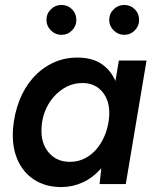

<svg xmlns="http://www.w3.org/2000/svg" viewBox="-20 -745 633 777"><path d="M383 0 393 -93 461 -500H573L489 0ZM228 12Q164 12 118 -18Q72 -48 49.5 -102Q27 -156 33 -227Q38 -285 58 -337Q78 -389 112 -428Q146 -467 192 -489.5Q238 -512 293 -512Q357 -512 397 -482Q437 -452 454 -399Q471 -346 465 -276Q461 -205 440.5 -151.5Q420 -98 387.5 -61.5Q355 -25 314 -6.5Q273 12 228 12ZM263 -90Q298 -90 327 -106Q356 -122 376.5 -149Q397 -176 408.5 -209Q420 -242 422 -277Q425 -336 395 -372.5Q365 -409 314 -409Q278 -409 248.5 -393.5Q219 -378 196.5 -352Q174 -326 161.5 -293Q149 -260 148 -225Q145 -166 177 -128Q209 -90 263 -90ZM228 -604Q204 -604 186 -622Q168 -640 168 -664Q168 -690 186 -707.5Q204 -725 228 -725Q254 -725 271.5 -707.5Q289 -690 289 -664Q289 -640 271.5 -622Q254 -604 228 -604ZM483 -604Q458 -604 440 -622Q422 -640 422 -664Q422 -690 440 -707.5Q458 -725 483 -725Q508 -725 525.5 -707.5Q543 -690 543 -664Q543 -640 525.5 -622Q508 -604 483 -604Z"/></svg>

Font: Figtree Light SemiBold
Style: Italic
Weight: 600
Italic angle: -9.5°
Version: Version 2.001;gftools[0.9.30]